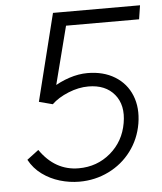

<svg xmlns="http://www.w3.org/2000/svg" viewBox="-52 -745 675 802"><g transform="rotate(-5 286.0 -344.0)"><path d="M40 -98 89 -135Q152 -44 251 -44Q328 -44 384.5 -92Q441 -140 454 -216Q467 -290 429.5 -335.5Q392 -381 320 -381Q279 -381 236 -363.5Q193 -346 166 -320L109 -335L200 -700H565L556 -642H191L200 -698H264L171 -335H109Q134 -365 169.5 -388Q205 -411 244.5 -424Q284 -437 321 -437Q388 -437 436 -407.5Q484 -378 505 -326Q526 -274 515 -208Q504 -144 466.5 -94Q429 -44 372 -16Q315 12 249 12Q208 12 167.5 0Q127 -12 93.5 -36.5Q60 -61 40 -98Z"/></g></svg>

Font: Oak Sans Light Italic
Style: Regular
Weight: 400
Italic angle: -9.5°
Foundry: Erik Kennedy, Walven
Version: Version 1.000;Glyphs 3.1.2 (3151)